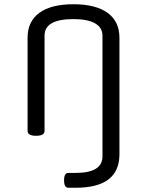

<svg xmlns="http://www.w3.org/2000/svg" viewBox="-20 -635 693 905"><path d="M302 250Q282 250 282 215Q282 180 302 180H337Q463 180 463 102V-467Q463 -505 428 -525Q393 -545 326 -545Q190 -545 190 -467V-18Q190 5 150 5Q110 5 110 -18V-457Q110 -534 165.5 -574.5Q221 -615 326 -615Q431 -615 487 -574.5Q543 -534 543 -457V92Q543 250 337 250Z"/></svg>

Font: Offside
Style: Regular
Weight: 400
Designer: Eduardo Rodriguez Tunni
Foundry: Eduardo Rodriguez Tunni
Version: Version 1.002; ttfautohint (v1.8.4.7-5d5b);gftools[0.9.23]